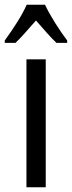

<svg xmlns="http://www.w3.org/2000/svg" viewBox="-46 -786 302 806"><path d="M146 0H65V-537H146ZM143 -766Q159 -732 185 -690.5Q211 -649 236 -616V-606H191Q170 -626 149 -650Q128 -674 105 -700Q82 -674 59.5 -648.5Q37 -623 19 -606H-26V-616Q1 -653 26.5 -693.5Q52 -734 66 -766Z"/></svg>

Font: Noto Sans Lao ExtraCondensed
Style: Regular
Weight: 400
Width: 2
Designer: Monotype Design Team
Foundry: Monotype Imaging Inc.
Version: Version 2.003; ttfautohint (v1.8.4.7-5d5b)